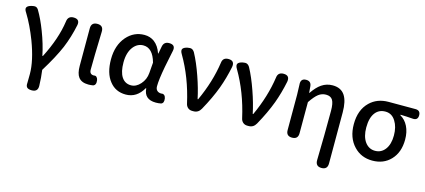

<svg xmlns="http://www.w3.org/2000/svg" viewBox="-58 -1068 3925 1773"><g transform="rotate(15 1904.0 -182.0)"><path d="M278 200Q246 200 232.5 187Q219 174 222 143Q223 120 223 59Q223 -67 156 -245Q105 -378 43 -479Q22 -509 31 -526.5Q40 -544 77 -553Q102 -559 113 -556Q128 -553 140 -535Q185 -460 225 -355Q269 -241 291 -133H296Q395 -326 419 -495Q425 -550 478 -550Q540 -550 530 -492Q505 -371 461 -265Q413 -153 323 -8Q333 63 335 143Q336 200 278 200Z M769 13Q703 13 674 -26Q648 -60 648 -133V-341V-492Q648 -550 706 -550Q765 -550 763 -490Q755 -236 755 -126Q755 -81 796 -81Q797 -81 798 -81Q813 -85 823.5 -75Q834 -65 837 -47Q844 -1 814 9Q790 13 769 13Z M1126 13Q1028 13 971 -60Q911 -134 911 -267Q911 -402 984 -486Q1053 -564 1153 -564Q1207 -564 1248 -534Q1294 -499 1317 -431H1320L1333 -500Q1342 -550 1392 -550Q1456 -550 1443 -489Q1441 -478 1436 -455Q1418 -369 1410 -327Q1386 -198 1386 -136Q1386 -109 1401 -95Q1416 -81 1440 -81Q1441 -81 1442 -81Q1459 -85 1470.5 -75Q1482 -65 1485 -46Q1492 -2 1464 8Q1441 13 1414 13Q1302 13 1295 -92H1291Q1231 13 1126 13ZM1151 -82Q1200 -82 1240.5 -127.5Q1281 -173 1286 -236L1294 -337Q1258 -468 1168 -468Q1112 -468 1073 -419Q1030 -364 1030 -269Q1030 -178 1061.5 -130Q1093 -82 1151 -82Z M1758 0Q1734 0 1717 -14.5Q1700 -29 1695 -54Q1642 -291 1531 -480Q1512 -511 1521 -528Q1530 -545 1567 -553Q1591 -558 1606 -553Q1622 -547 1634 -527Q1679 -444 1720 -326Q1759 -215 1779 -118H1784Q1873 -311 1900 -499Q1906 -550 1959 -550Q2021 -550 2010 -487Q1987 -375 1951 -277Q1910 -167 1841 -43Q1817 0 1772 0Z M2285 0Q2261 0 2244 -14.5Q2227 -29 2222 -54Q2169 -291 2058 -480Q2039 -511 2048 -528Q2057 -545 2094 -553Q2118 -558 2133 -553Q2149 -547 2161 -527Q2206 -444 2247 -326Q2286 -215 2306 -118H2311Q2400 -311 2427 -499Q2433 -550 2486 -550Q2548 -550 2537 -487Q2514 -375 2478 -277Q2437 -167 2368 -43Q2344 0 2299 0Z M3048 200Q2990 200 2991 140Q2997 -103 2997 -332Q2997 -404 2978.5 -434.5Q2960 -465 2915 -465Q2875 -465 2843 -440.5Q2811 -416 2770 -355V-57Q2770 0 2713 0Q2656 0 2656 -57V-394Q2656 -437 2653 -489Q2647 -550 2702 -550Q2750 -550 2754 -501L2759 -441H2762Q2804 -503 2847 -532Q2894 -564 2952 -564Q3032 -564 3069 -508Q3105 -454 3105 -346V-73V142Q3105 200 3048 200Z M3483 13Q3376 13 3307 -60Q3232 -138 3232 -269Q3232 -405 3311 -482Q3381 -550 3489 -550H3641H3746Q3794 -550 3794 -503Q3794 -453 3742 -458Q3681 -463 3626 -464V-459Q3674 -432 3700.5 -378.5Q3727 -325 3727 -253Q3727 -130 3657 -57Q3590 13 3483 13ZM3484 -81Q3544 -81 3580.5 -130Q3617 -179 3617 -263Q3617 -344 3583 -398Q3548 -456 3485 -456Q3424 -456 3389 -411Q3351 -362 3351 -269Q3351 -182 3388 -131Q3425 -81 3484 -81Z"/></g></svg>

Font: GenSenRounded JP M
Style: Regular
Weight: 500
Version: Version 1.501;PS 1;hotconv 16.6.51;makeotf.lib2.5.65220